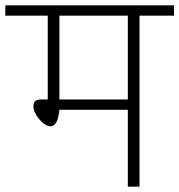

<svg xmlns="http://www.w3.org/2000/svg" viewBox="-35 -704 676 724"><path d="M621 -645H491V0H447V-290H189Q183 -228 156 -228Q135 -228 113 -254.5Q91 -281 91 -303Q91 -317 98 -323Q105 -329 121 -329H145V-645H-15V-684H621ZM447 -645H189V-329H447Z"/></svg>

Font: FiraGO ExtraLight
Style: Regular
Weight: 200
Designer: bBox Type
Foundry: bBox Type GmbH
Version: Version 1.001